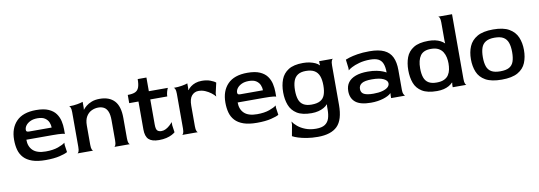

<svg xmlns="http://www.w3.org/2000/svg" viewBox="-66 -1142 5158 1839"><g transform="rotate(-10 2513.0 -223.0)"><path d="M299 10Q220 10 168.5 -8Q117 -26 87 -58.5Q57 -91 45 -135Q33 -179 33 -233Q33 -346 97 -412Q161 -478 289 -478Q364 -478 410 -457.5Q456 -437 480 -403.5Q504 -370 513 -330Q522 -290 522 -251V-204Q522 -207 494.5 -210.5Q467 -214 402 -214H149Q149 -147 189.5 -109Q230 -71 314 -71Q385 -71 434 -88.5Q483 -106 502 -123V-99L512 -30Q491 -17 436 -3.5Q381 10 299 10ZM188 -287H408Q408 -312 397.5 -337.5Q387 -363 361.5 -380.5Q336 -398 289 -398Q248 -398 219.5 -384.5Q191 -371 175.5 -350.5Q160 -330 160 -307Q160 -297 166 -292Q172 -287 188 -287Z M607 0Q614 0 620.5 -14Q627 -28 627 -60V-398Q627 -430 620.5 -443.5Q614 -457 607 -458Q651 -458 688 -464.5Q725 -471 743 -478V-417L741 -404L743 -402Q754 -417 775 -434.5Q796 -452 829 -465Q862 -478 908 -478Q1001 -478 1050.5 -425Q1100 -372 1100 -259V-60Q1100 -28 1106.5 -14Q1113 0 1120 0H965Q972 0 978.5 -14Q985 -28 985 -60V-256Q985 -311 971.5 -342Q958 -373 934.5 -385.5Q911 -398 880 -398Q846 -398 814.5 -383Q783 -368 763 -335Q743 -302 743 -247V-60Q743 -28 749.5 -14Q756 0 763 0Z M1401 10Q1332 10 1301 -19.5Q1270 -49 1270 -116V-388H1180V-468Q1226 -468 1252 -479.5Q1278 -491 1289 -520Q1300 -549 1300 -601H1385V-468H1570Q1563 -455 1556.5 -432Q1550 -409 1550 -388H1385V-144Q1385 -98 1399 -84.5Q1413 -71 1439 -71Q1461 -71 1482 -82Q1503 -93 1520.5 -109Q1538 -125 1549 -139V-108L1559 -38Q1548 -28 1526 -16.5Q1504 -5 1472.5 2.5Q1441 10 1401 10Z M1625 0Q1632 0 1638.5 -14Q1645 -28 1645 -60V-398Q1645 -430 1638.5 -443.5Q1632 -457 1625 -458Q1669 -458 1706 -464.5Q1743 -471 1761 -478V-431L1759 -414L1761 -412Q1773 -429 1792.5 -444Q1812 -459 1839 -468.5Q1866 -478 1901 -478Q1948 -478 1984 -464.5Q2020 -451 2035 -437L2012 -336V-306Q1998 -324 1973 -343Q1948 -362 1917.5 -375Q1887 -388 1853 -388Q1814 -388 1787.5 -358Q1761 -328 1761 -260V-60Q1761 -28 1767.5 -14Q1774 0 1781 0Z M2354 10Q2275 10 2223.5 -8Q2172 -26 2142 -58.5Q2112 -91 2100 -135Q2088 -179 2088 -233Q2088 -346 2152 -412Q2216 -478 2344 -478Q2419 -478 2465 -457.5Q2511 -437 2535 -403.5Q2559 -370 2568 -330Q2577 -290 2577 -251V-204Q2577 -207 2549.5 -210.5Q2522 -214 2457 -214H2204Q2204 -147 2244.5 -109Q2285 -71 2369 -71Q2440 -71 2489 -88.5Q2538 -106 2557 -123V-99L2567 -30Q2546 -17 2491 -3.5Q2436 10 2354 10ZM2243 -287H2463Q2463 -312 2452.5 -337.5Q2442 -363 2416.5 -380.5Q2391 -398 2344 -398Q2303 -398 2274.5 -384.5Q2246 -371 2230.5 -350.5Q2215 -330 2215 -307Q2215 -297 2221 -292Q2227 -287 2243 -287Z M2905 244Q2847 244 2798.5 236Q2750 228 2714.5 216.5Q2679 205 2660 194L2680 84V55Q2694 78 2724 103.5Q2754 129 2799 146.5Q2844 164 2901 164Q2958 164 2988 144Q3018 124 3029.5 87.5Q3041 51 3041 2V-28L3043 -46L3041 -48Q3028 -32 3004.5 -18.5Q2981 -5 2950.5 2.5Q2920 10 2885 10Q2794 10 2743 -22Q2692 -54 2671 -109Q2650 -164 2650 -233Q2650 -303 2671 -358Q2692 -413 2743 -445.5Q2794 -478 2885 -478Q2921 -478 2950.5 -471.5Q2980 -465 3003 -454.5Q3026 -444 3041 -428L3043 -429L3041 -448V-468H3176Q3169 -467 3162.5 -453Q3156 -439 3156 -406V-23Q3156 122 3094.5 183Q3033 244 2905 244ZM2898 -71Q2951 -71 2982.5 -88Q3014 -105 3027.5 -141Q3041 -177 3041 -233Q3041 -288 3027 -324.5Q3013 -361 2982 -379.5Q2951 -398 2898 -398Q2850 -398 2820.5 -379Q2791 -360 2778 -323Q2765 -286 2765 -232Q2765 -179 2777.5 -143Q2790 -107 2820 -89Q2850 -71 2898 -71Z M3463 10Q3360 10 3313 -28Q3266 -66 3266 -137Q3266 -187 3291 -220.5Q3316 -254 3364 -271.5Q3412 -289 3481 -289Q3531 -289 3567.5 -281.5Q3604 -274 3627 -264.5Q3650 -255 3659 -249Q3659 -302 3646 -335Q3633 -368 3604 -383Q3575 -398 3524 -398Q3465 -398 3418 -385Q3371 -372 3342.5 -356.5Q3314 -341 3306 -332V-356L3296 -438Q3304 -442 3334 -451.5Q3364 -461 3414 -469.5Q3464 -478 3532 -478Q3621 -478 3674 -453Q3727 -428 3750.5 -378Q3774 -328 3774 -253V-60Q3774 -32 3780.5 -19.5Q3787 -7 3794 0H3659V-27L3661 -46L3659 -47Q3646 -34 3626 -24Q3606 -14 3581.5 -6.5Q3557 1 3527 5.5Q3497 10 3463 10ZM3501 -71Q3551 -71 3586.5 -80.5Q3622 -90 3640.5 -106Q3659 -122 3659 -144Q3659 -171 3621 -190Q3583 -209 3508 -209Q3438 -209 3409 -190.5Q3380 -172 3380 -137Q3380 -101 3409.5 -86Q3439 -71 3501 -71Z M4105 10Q4012 10 3960 -22Q3908 -54 3887.5 -109Q3867 -164 3867 -233Q3867 -303 3887.5 -358Q3908 -413 3960 -445.5Q4012 -478 4105 -478Q4142 -478 4170.5 -471.5Q4199 -465 4221 -453.5Q4243 -442 4258 -427L4260 -428L4258 -447V-630Q4258 -662 4251.5 -675.5Q4245 -689 4238 -690H4373V-60Q4373 -28 4379.5 -14Q4386 0 4393 0H4258V-25L4261 -44L4258 -45Q4243 -29 4221 -16.5Q4199 -4 4170 3Q4141 10 4105 10ZM4115 -71Q4160 -71 4188.5 -84.5Q4217 -98 4232 -121.5Q4247 -145 4252.5 -173.5Q4258 -202 4258 -233Q4258 -261 4252 -290Q4246 -319 4231 -343.5Q4216 -368 4188 -383Q4160 -398 4115 -398Q4043 -398 4012.5 -355Q3982 -312 3982 -232Q3982 -179 3994.5 -143Q4007 -107 4036.5 -89Q4066 -71 4115 -71Z M4734 10Q4634 10 4577.5 -22Q4521 -54 4498.5 -109Q4476 -164 4476 -233Q4476 -303 4499.5 -358Q4523 -413 4579 -445.5Q4635 -478 4734 -478Q4833 -478 4889 -445.5Q4945 -413 4968.5 -358Q4992 -303 4992 -233Q4992 -164 4969.5 -109Q4947 -54 4891 -22Q4835 10 4734 10ZM4734 -71Q4790 -71 4821 -88.5Q4852 -106 4864.5 -142Q4877 -178 4877 -233Q4877 -288 4864 -324.5Q4851 -361 4820.5 -379.5Q4790 -398 4734 -398Q4680 -398 4648.5 -379Q4617 -360 4604.5 -323Q4592 -286 4592 -232Q4592 -179 4604.5 -143Q4617 -107 4648 -89Q4679 -71 4734 -71Z"/></g></svg>

Font: Red Rose Medium
Style: Regular
Weight: 500
Designer: Jaikishan Patel
Version: Version 2.000